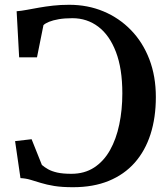

<svg xmlns="http://www.w3.org/2000/svg" viewBox="-20 -771 695 802"><path d="M285 11Q238.5 11 206.5 5.8Q174.5 0.5 151 -6.8Q127.5 -14 107.5 -20Q87.5 -26 65.5 -27L43 -181.5L112 -189.5L155 -82Q166 -72.5 181 -64Q196 -55.5 219.2 -50.2Q242.5 -45 278 -45Q333 -45 373.2 -71.2Q413.5 -97.5 439.5 -143.8Q465.5 -190 478.2 -251Q491 -312 491 -381Q491 -484.5 464.2 -554.2Q437.5 -624 390.5 -659.5Q343.5 -695 282.5 -695Q250 -695 225.5 -690.8Q201 -686.5 185 -680Q169 -673.5 161.5 -666L134.5 -531.5H60L49.5 -724Q69 -725.5 92.8 -730Q116.5 -734.5 143.5 -739.2Q170.5 -744 201.8 -747.5Q233 -751 269 -751Q346.5 -751 412.2 -723.5Q478 -696 527.2 -645.2Q576.5 -594.5 603.8 -523.5Q631 -452.5 631 -365.5Q631 -280 608.8 -210.5Q586.5 -141 542.8 -91.5Q499 -42 434.5 -15.5Q370 11 285 11Z"/></svg>

Font: Merriweather 28pt SemiBold
Style: Regular
Weight: 600
Version: Version 2.100